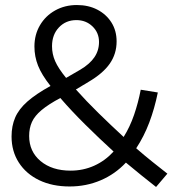

<svg xmlns="http://www.w3.org/2000/svg" viewBox="-20 -731 693 764"><path d="M257 11Q188 11 136 -14Q84 -39 55 -84Q26 -129 26 -188Q26 -230 40.5 -263.5Q55 -297 89 -327Q123 -357 181 -389Q146 -433 131.5 -469.5Q117 -506 117 -546Q117 -593 139 -630.5Q161 -668 199.5 -689.5Q238 -711 286 -711Q332 -711 367.5 -692.5Q403 -674 423.5 -641.5Q444 -609 444 -566Q444 -517 417 -478Q390 -439 332 -405L282 -375Q323 -329 372 -281Q421 -233 472 -186Q497 -226 513.5 -274Q530 -322 540 -374L608 -363Q595 -299 574 -243.5Q553 -188 522 -141Q554 -113 586 -87.5Q618 -62 646 -40L601 13Q573 -9 542.5 -33.5Q512 -58 481 -84Q438 -38 380.5 -13.5Q323 11 257 11ZM243 -421 300 -454Q337 -476 355.5 -503Q374 -530 374 -564Q374 -601 348 -626Q322 -651 284 -651Q242 -651 214.5 -622Q187 -593 187 -547Q187 -516 199.5 -487.5Q212 -459 243 -421ZM261 -52Q311 -52 354.5 -71.5Q398 -91 432 -128Q374 -181 319 -235.5Q264 -290 220 -341Q173 -316 145.5 -293Q118 -270 107 -245.5Q96 -221 96 -190Q96 -128 141.5 -90Q187 -52 261 -52Z"/></svg>

Font: Red Hat Display
Style: Regular
Weight: 300
Designer: Pentagram, MCKL
Foundry: Pentagram, MCKL
Version: Version 1.023